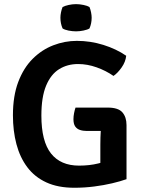

<svg xmlns="http://www.w3.org/2000/svg" viewBox="-20 -894 689 928"><path d="M590 -624.5Q587 -595 567.8 -567.8Q548.5 -540.5 528.5 -527Q492 -552.5 447 -568.5Q402 -584.5 357.5 -584.5Q305.5 -584.5 265.5 -559.5Q225.5 -534.5 202.8 -479.8Q180 -425 180 -335.5Q180 -211 226.5 -152.2Q273 -93.5 362 -93.5Q413 -93.5 455 -104Q497 -114.5 522 -123L591.5 -28Q562 -17.5 521.8 -8Q481.5 1.5 434.8 7.5Q388 13.5 339 13.5Q260 13.5 203.8 -12.5Q147.5 -38.5 112 -85.8Q76.5 -133 59.5 -197Q42.5 -261 42.5 -337Q42.5 -430 68.2 -498Q94 -566 138.2 -610Q182.5 -654 237.8 -675.2Q293 -696.5 351.5 -696.5Q417 -696.5 479.5 -677Q542 -657.5 590 -624.5ZM465 -194.5Q465 -229.5 467.2 -264.5Q469.5 -299.5 477 -328L591.5 -289.5V-28L465 -26ZM500.5 -374Q551.5 -374 571.5 -351Q591.5 -328 591.5 -289.5V-261H400Q381 -261 366.2 -266Q351.5 -271 343.2 -283.2Q335 -295.5 335 -318Q335 -332 338 -347.2Q341 -362.5 345 -374ZM272 -808.5Q272 -820.5 274.8 -834.2Q277.5 -848 282.5 -860Q293.5 -866 311.8 -870Q330 -874 347.5 -874Q365 -874 384 -870Q403 -866 412.5 -860Q417.5 -848 420.2 -834Q423 -820 423 -808.5Q423 -780.5 412.5 -756.5Q403 -750.5 384 -746.5Q365 -742.5 347.5 -742.5Q330 -742.5 311.2 -746.2Q292.5 -750 282.5 -756.5Q272 -780.5 272 -808.5Z"/></svg>

Font: Signika Light SemiBold
Style: Regular
Weight: 600
Version: Version 2.003;gftools[0.9.32]